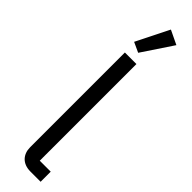

<svg xmlns="http://www.w3.org/2000/svg" viewBox="-335 -960 941 941"><g transform="rotate(45 136.0 -489.5)"><path d="M132 -785 238 -944 165 -979 80 -809ZM170 0H241V-70H165V-740H85V-83C85 -35 115 0 170 0Z"/></g></svg>

Font: Braiins Sans
Style: Regular
Weight: 400
Designer: Mike Abbink, Paul van der Laan, Pieter van Rosmalen, Jiri Chlebus, Lubos Buracinsky
Foundry: Bold Monday, Sudetype
Version: Version 1.000;hotconv 1.0.109;makeotfexe 2.5.65596